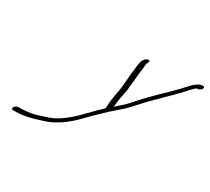

<svg xmlns="http://www.w3.org/2000/svg" viewBox="-128 -840 1172 1074"><g transform="rotate(30 457.5 -302.5)"><path d="M544.6 -586 540.2 -579C528.8 -562 528.6 -519 526.2 -506C521.9 -487 521.6 -454 519.2 -435C516.4 -415 515.6 -385 511.3 -366C504.5 -338 504.1 -321 499.3 -293C496.9 -278 497.6 -257 495.7 -245C480.3 -230 465.4 -218 446 -197L431.6 -182C427.2 -177 423.2 -173 418.2 -169C367.6 -115 305 -61 245.7 -42C239.7 -40 227.7 -36 212.3 -31C185.8 -22 176.8 -20 156.4 -15C139.4 -11 93.9 -8 90.9 -8H69.9C61.9 -8 50.5 -1 45.6 7C40.6 15 43.2 22 51.2 22H72.2C113.2 22 161.1 12 217.4 -7C240.4 -15 249.9 -16 274.8 -28C324.6 -52 372.8 -89 419 -138C435.3 -155 440.3 -159 453.2 -173L468.1 -187C485.5 -204 506.3 -224 523.2 -240L538.6 -253C558.5 -271 570.9 -282 591.8 -300C610.6 -316 674.1 -390 692.4 -407C705.4 -419 715.3 -429 723.2 -437C748.5 -464 778.8 -491 804.1 -518L817.5 -531C836.9 -552 856.7 -576 879.5 -596C880.5 -596 881.5 -596 883 -597H888C896 -597 907.5 -604 912.4 -612C917.4 -620 914.8 -627 906.8 -627H899.8C881.8 -627 856.9 -609 825.2 -573C811.3 -557 800.9 -546 795.4 -541L781.6 -527C759.2 -504 739.9 -485 722 -469C705.1 -453 691.2 -437 672.4 -419C653.5 -401 643.1 -388 626.2 -370L608.4 -350C602.4 -344 597.5 -338 593 -333C573.7 -312 550.3 -295 531.9 -276C532.3 -295 536.1 -325 544.3 -364C548.6 -383 551.5 -399 551.9 -410C553.7 -436 557.1 -455 558.9 -483C560.1 -514 565.1 -522 566.8 -554C568.2 -569 569.2 -577 570.2 -579L574.6 -586C579.5 -594 577 -601 569 -601C561 -601 549.5 -594 544.6 -586Z"/></g></svg>

Font: MewTooHand
Style: UltimateIta
Weight: 400
Designer: Mew Too, Robert Jablonski
Version: Version 0.77